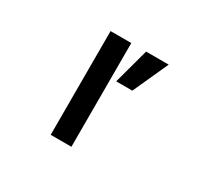

<svg xmlns="http://www.w3.org/2000/svg" viewBox="-149 -978 1297 1207"><g transform="rotate(30 500.0 -374.5)"><path d="M757.8 -751 641.6 -495.1H524.4L593.8 -751ZM335.9 2V-751H486.3V2Z"/></g></svg>

Font: Gen Shin Gothic Monospace Bold
Style: Bold
Weight: 700
Designer: [Source Han Sans]
Ryoko NISHIZUKA  (kana & ideographs); Paul D. Hunt (Latin, Greek & Cyrillic); Wenlong ZHANG  (bopomofo
Version: Version 1.002.20150607